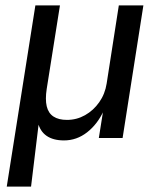

<svg xmlns="http://www.w3.org/2000/svg" viewBox="-20 -511 587 711"><path d="M5 180 111 -491H202L153 -182Q147 -143 153 -117.5Q159 -92 178 -79.5Q197 -67 228 -67Q264 -67 295 -84.5Q326 -102 347.5 -132.5Q369 -163 375 -202L420 -491H511L434 0H346L362 -101H364Q341 -51 302.5 -21Q264 9 217 9Q177 9 152.5 -8Q128 -25 120 -59H124L95 180Z"/></svg>

Font: Nunito Sans 10pt SemiCondensed Medium
Style: Italic
Weight: 500
Width: 4
Italic angle: -9°
Designer: Vernon Adams
Foundry: Vernon Adams
Version: Version 3.101;gftools[0.9.27]